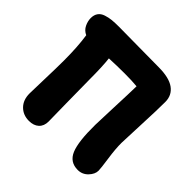

<svg xmlns="http://www.w3.org/2000/svg" viewBox="-180 -873 1054 1054"><g transform="rotate(45 347.0 -346.0)"><path d="M183.1 11.2Q137.7 11.2 108.4 -18.3Q79.1 -47.9 79.1 -98.1Q79.1 -115.7 82 -209Q85 -302.2 85 -359.9Q85 -466.3 73.2 -543.9Q47.4 -555.7 35.6 -580.1Q23.9 -604.5 23.9 -627.9Q23.9 -652.8 35.4 -668.9Q46.9 -685.1 69.3 -692.4Q91.8 -699.7 113.5 -701.9Q135.3 -704.1 168 -704.1Q212.4 -704.1 320.8 -702.6Q429.2 -701.2 477.1 -701.2Q559.6 -701.2 599.4 -672.4Q639.2 -643.6 639.2 -591.8Q639.2 -529.3 633.8 -412.4Q628.4 -295.4 627.9 -264.2Q627.4 -219.2 637.2 -151.1Q647 -83 647 -65.9Q647 -39.1 622.6 -13.4Q598.1 12.2 563 12.2Q501.5 12.2 478 -44.2Q454.6 -100.6 456.1 -231Q456.5 -264.2 461.2 -374.5Q465.8 -484.9 466.8 -541Q427.2 -544.9 371.1 -544.9Q311 -544.9 251 -542Q257.8 -484.9 257.8 -384.8Q257.8 -327.1 260 -201.7Q262.2 -76.2 262.2 -63Q262.2 -27.8 241 -8.3Q219.7 11.2 183.1 11.2Z"/></g></svg>

Font: Shantell Sans Normal
Style: Regular
Weight: 800
Designer: Stephen Nixon, Anya Danilova, Shantell Martin
Foundry: Arrow Type
Version: Version 1.006;[559af2be0]